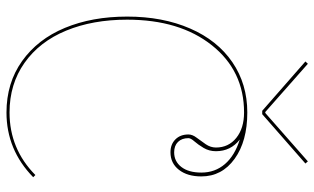

<svg xmlns="http://www.w3.org/2000/svg" viewBox="-214 -781 998 610"><g transform="rotate(90 285.0 -476.0)"><path d="M182.6 -955.1 335.9 -819.8H338.9L492.7 -955.1L499.5 -947.3L342.8 -810.1H332L175.3 -947.3ZM423.3 -738.8Q460.4 -710 460.4 -663.1Q460.4 -641.6 450 -624Q439.5 -606.4 429.2 -594.7Q418.9 -583 418.9 -575.7Q418.9 -554.7 430.9 -542.5Q442.9 -530.3 463.9 -530.3Q492.7 -530.3 510.5 -553.2Q528.3 -576.2 528.3 -616.7Q528.3 -660.2 501.2 -691.7Q474.1 -723.1 423.3 -738.8ZM337.4 -762.7Q428.7 -762.7 484.6 -722.4Q540.5 -682.1 540.5 -616.7Q540.5 -572.3 519.5 -545.4Q498.5 -518.6 463.9 -518.6Q438.5 -518.6 422.9 -534.2Q407.2 -549.8 407.2 -575.7Q407.2 -588.4 417.5 -601.8Q427.7 -615.2 438.2 -630.6Q448.7 -646 448.7 -663.1Q448.7 -703.1 418 -727.8Q387.2 -752.4 337.4 -752.4Q205.1 -752.4 123.8 -650.1Q42.5 -547.9 42.5 -380.9Q42.5 -271.5 77.4 -187Q112.3 -102.5 179.7 -54.9Q247.1 -7.3 337.4 -7.3Q453.1 -7.3 536.1 -89.4L543 -82.5Q456.1 2.4 337.4 2.4Q243.7 2.4 174.1 -47.1Q104.5 -96.7 68.6 -183.1Q32.7 -269.5 32.7 -380.9Q32.7 -494.1 70.6 -581.1Q108.4 -668 177.7 -715.3Q247.1 -762.7 337.4 -762.7Z"/></g></svg>

Font: ZnikomitNo24
Style: Thin
Weight: 300
Designer: gluk
Foundry: gluk
Version: Version 0.55